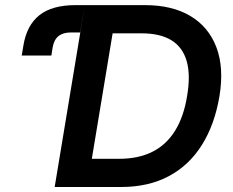

<svg xmlns="http://www.w3.org/2000/svg" viewBox="-20 -748 931 768"><path d="M66.9 -525.9 73.7 -566.4Q86.9 -647 137.7 -687.3Q188.5 -727.5 281.7 -727.5H319.3L300.8 -618.2H264.2Q231.9 -618.2 213.9 -603.5Q195.8 -588.9 190.4 -557.6L185.5 -525.9ZM463.9 0H260.7L278.8 -112.8H456.5Q533.7 -112.8 589.6 -140.9Q645.5 -168.9 680.4 -225.3Q715.3 -281.7 728.5 -364.7Q742.7 -447.8 726.8 -503.4Q710.9 -559.1 665.8 -586.9Q620.6 -614.7 545.9 -614.7H358.9L377.4 -727.5H560.1Q668.9 -727.5 741.9 -683.8Q814.9 -640.1 845.7 -558.6Q876.5 -477.1 857.9 -363.8Q838.9 -250 787.8 -168.5Q736.8 -86.9 655.5 -43.5Q574.2 0 463.9 0ZM449.2 -727.5 328.6 0H198.7L319.3 -727.5Z"/></svg>

Font: Inter 16pt SemiBold
Style: Italic
Weight: 600
Italic angle: -9.3988°
Version: Version 4.001;git-66647c0bb